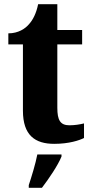

<svg xmlns="http://www.w3.org/2000/svg" viewBox="-20 -680 440 921"><path d="M240 10C312 10 361 -7 383 -18V-88C363 -83 338 -79 313 -79C269 -79 255 -104 255 -163V-467H374V-536H255V-660H163C154 -616 138 -585 120 -565C102 -543 68 -520 20 -520V-467H90V-149C90 -31 148 10 240 10ZM118 208V221H181C214 178 258 113 275 71V61H159C151 104 131 169 118 208Z"/></svg>

Font: Noto Serif Bengali SemiCondensed ExtraBold
Style: Regular
Weight: 800
Width: 4
Designer: Juan Bruce, Universal Thirst, Indian Type Foundry and the Monotype Design Team.
Foundry: Monotype Imaging Inc.
Version: Version 2.003